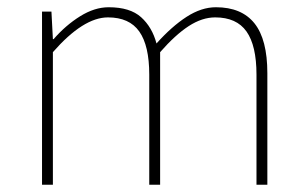

<svg xmlns="http://www.w3.org/2000/svg" viewBox="-20 -510 846 530"><path d="M96 0V-478H122L126 -402H128Q161 -440 201 -465Q241 -490 280 -490Q339 -490 369.5 -462.5Q400 -435 412 -390Q454 -437 495 -463.5Q536 -490 576 -490Q647 -490 682.5 -445.5Q718 -401 718 -308V0H688V-304Q688 -384 660.5 -423Q633 -462 574 -462Q538 -462 501 -438Q464 -414 422 -366V0H392V-304Q392 -384 364.5 -423Q337 -462 278 -462Q210 -462 126 -366V0Z"/></svg>

Font: Source Sans 3 VF
Style: Regular
Weight: 200
Designer: Paul D. Hunt
Foundry: Adobe
Version: Version 3.046;hotconv 1.0.118;makeotfexe 2.5.65603